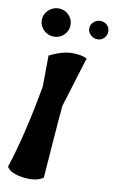

<svg xmlns="http://www.w3.org/2000/svg" viewBox="-105 -1039 653 1092"><g transform="rotate(10 221.5 -493.0)"><path d="M132 -711Q207 -748 262 -748Q317 -748 348 -732L259 -442Q253 -380 242 -234Q231 -88 226 -22Q184 7 108 -3.5Q32 -14 15 -49Q80 -248 130 -531ZM84 -961Q109 -985 143 -985Q177 -985 201 -961Q225 -937 225 -903.5Q225 -870 201 -846Q177 -822 142.5 -822Q108 -822 83.5 -846Q59 -870 59 -903.5Q59 -937 84 -961ZM443 -904Q443 -882 427.5 -866Q412 -850 389.5 -850Q367 -850 350 -866Q333 -882 333 -904Q333 -926 350 -941Q367 -956 389.5 -956Q412 -956 427.5 -941Q443 -926 443 -904Z"/></g></svg>

Font: Tillana
Style: Bold
Weight: 700
Designer: Lipi Raval (Devanagari, Latin), Jonny Pinhorn (Latin)
Foundry: Indian Type Foundry
Version: Version 2.002;PS 1.0;hotconv 1.0.79;makeotf.lib2.5.61930; tt